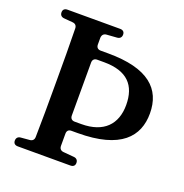

<svg xmlns="http://www.w3.org/2000/svg" viewBox="-133 -863 950 990"><g transform="rotate(20 341.5 -368.0)"><path d="M339 -213H303C287 -213 278 -222 278 -238V-528C278 -544 287 -553 303 -553H340C468 -553 523 -492 523 -384C523 -279 462 -213 339 -213ZM71 7H359C375 7 384 -1 384 -16C384 -31 375 -40 360 -41L303 -46C288 -47 279 -56 279 -72C279 -83 279 -95 279 -106C279 -116 279 -127 279 -138C279 -154 287 -163 303 -163H336C574 -163 653 -259 653 -385C653 -519 566 -603 344 -603H304C288 -603 279 -612 279 -628C279 -640 279 -652 279 -665C280 -681 289 -690 304 -691L360 -695C375 -696 384 -705 384 -720C384 -735 375 -743 359 -743H71C55 -743 46 -735 46 -720C46 -705 55 -696 70 -695L117 -691C132 -690 141 -681 141 -665C143 -576 143 -484 143 -393V-343C143 -252 143 -160 141 -71C141 -55 132 -46 117 -45L70 -41C55 -40 46 -31 46 -16C46 -1 55 7 71 7Z"/></g></svg>

Font: 寒蝉锦书宋Pro Soft
Style: Regular
Weight: 700
Designer: 寒蝉锦书宋{Warren} 思源宋体{Ryoko NISHIZUKA 西塚涼子 (kana & ideographs); Frank Grießhammer (Latin, Greek & Cyrillic); Wenlong ZHANG 
Foundry: Adobe & ChillType
Version: Version 2.000;Glyphs 3.1.1 (3135)